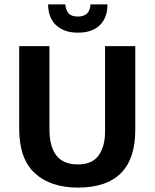

<svg xmlns="http://www.w3.org/2000/svg" viewBox="-20 -839 701 870"><path d="M67 -630H204V-253Q204 -175 235.5 -134.5Q267 -94 333 -94Q398 -94 427 -135Q456 -176 456 -241V-630H593V-251Q593 -119 527.5 -54Q462 11 333 11Q209 11 138 -54Q67 -119 67 -256ZM276 -819Q278 -794 290.5 -779Q303 -764 333 -764Q387 -764 390 -819H467Q467 -759 432.5 -725Q398 -691 333 -691Q297 -691 271.5 -701.5Q246 -712 229.5 -729.5Q213 -747 205.5 -770Q198 -793 198 -819Z"/></svg>

Font: Mukta
Style: Bold
Weight: 700
Designer: Girish Dalvi and Yashodeep Gholap
Foundry: Ek Type
Version: Version 2.538;PS 1.002;hotconv 16.6.51;makeotf.lib2.5.65220;